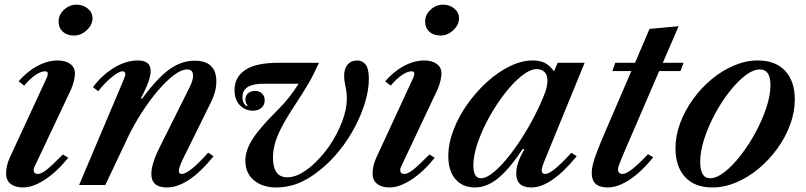

<svg xmlns="http://www.w3.org/2000/svg" viewBox="-20 -794 3459 824"><path d="M297.5 -641.5Q267.5 -641.5 249.5 -658Q231.5 -674.5 231.5 -702Q231.5 -731 255 -752.5Q278.5 -774 308.5 -774Q336.5 -774 356.8 -757.2Q377 -740.5 377 -715.5Q377 -687.5 352.5 -664.5Q328 -641.5 297.5 -641.5ZM78.5 10.5Q45 10.5 25.5 -5Q6 -20.5 6 -50Q6 -62.5 9.5 -80.2Q13 -98 22 -117.5L180.5 -460Q183.5 -466.5 184.2 -471Q185 -475.5 185 -478.5Q185 -488 173 -488Q155.5 -488 131 -471.2Q106.5 -454.5 84 -426.5L60 -445Q96.5 -487.5 140.8 -511Q185 -534.5 227.5 -534.5Q260.5 -534.5 281 -520Q301.5 -505.5 301.5 -479Q301.5 -465.5 297.2 -447.2Q293 -429 285 -410.5L128 -78Q125.5 -73.5 125 -70.2Q124.5 -67 124.5 -64.5Q124.5 -47.5 142.5 -47.5Q157 -47.5 179.2 -64.8Q201.5 -82 250 -131L273 -117Q223 -55.5 172 -22.5Q121 10.5 78.5 10.5Z M696 10.5Q629.5 10.5 629.5 -47.5Q629.5 -91 665.5 -162.5L796 -424Q808.5 -450 808.5 -470Q808.5 -496 782.5 -496Q759 -496 726.2 -471.5Q693.5 -447 657.5 -404.8Q621.5 -362.5 587 -308.8Q552.5 -255 525 -196.5L432 0H319.5L508.5 -446.5Q518 -469 518 -475.5Q518 -488 506 -488Q490 -488 458.8 -462.2Q427.5 -436.5 401.5 -402.5L379 -420Q418 -472 469.2 -503.2Q520.5 -534.5 572 -534.5Q626.5 -534.5 626.5 -489.5Q626.5 -470 617.2 -443.5Q608 -417 585 -372L590 -370.5Q654 -458 706.2 -495.8Q758.5 -533.5 815 -533.5Q908.5 -533.5 908.5 -444.5Q908.5 -402 886 -356.5L764.5 -110.5Q757 -95 752.2 -81.5Q747.5 -68 747.5 -60.5Q747.5 -47.5 760 -47.5Q792 -47.5 873.5 -139L896.5 -123.5Q788.5 10.5 696 10.5Z M1166 10.5Q1106.5 10.5 1069.8 -20.2Q1033 -51 1033 -104.5Q1033 -148.5 1063.5 -196.5Q1094 -244.5 1166.5 -316.5Q1199.5 -349.5 1220.5 -376.2Q1241.5 -403 1261.5 -434.5H1108.5Q1020.5 -434.5 1020.5 -377Q1020.5 -350.5 1039 -338L1042.5 -342Q1033 -352 1033 -366.5Q1033 -383.5 1045 -393.8Q1057 -404 1074 -404Q1093 -404 1104.5 -392.8Q1116 -381.5 1116 -363.5Q1116 -343 1101.8 -331Q1087.5 -319 1065 -319Q1033 -319 1009.8 -342.2Q986.5 -365.5 986.5 -407.5Q986.5 -463 1032.5 -493.8Q1078.5 -524.5 1174 -524.5H1349Q1336 -496.5 1325.8 -476Q1315.5 -455.5 1304.5 -436.5Q1293.5 -417.5 1279 -394.8Q1264.5 -372 1243.5 -339.5Q1206.5 -283.5 1186.5 -243.8Q1166.5 -204 1159 -174.2Q1151.5 -144.5 1151.5 -118Q1151.5 -33 1213 -33Q1243 -33 1275 -51.5Q1307 -70 1338 -101.2Q1369 -132.5 1395.5 -170.5Q1428 -219 1448.2 -272Q1468.5 -325 1468.5 -369.5Q1468.5 -396.5 1462.8 -422Q1457 -447.5 1457 -469.5Q1457 -499.5 1472 -517Q1487 -534.5 1512.5 -534.5Q1535.5 -534.5 1549.2 -517Q1563 -499.5 1563 -455Q1563 -411 1547.8 -358.2Q1532.5 -305.5 1504.2 -251.2Q1476 -197 1437 -148.5Q1383.5 -81 1313.2 -35.2Q1243 10.5 1166 10.5Z M1870.5 -641.5Q1840.5 -641.5 1822.5 -658Q1804.5 -674.5 1804.5 -702Q1804.5 -731 1828 -752.5Q1851.5 -774 1881.5 -774Q1909.5 -774 1929.8 -757.2Q1950 -740.5 1950 -715.5Q1950 -687.5 1925.5 -664.5Q1901 -641.5 1870.5 -641.5ZM1651.5 10.5Q1618 10.5 1598.5 -5Q1579 -20.5 1579 -50Q1579 -62.5 1582.5 -80.2Q1586 -98 1595 -117.5L1753.5 -460Q1756.5 -466.5 1757.2 -471Q1758 -475.5 1758 -478.5Q1758 -488 1746 -488Q1728.5 -488 1704 -471.2Q1679.5 -454.5 1657 -426.5L1633 -445Q1669.5 -487.5 1713.8 -511Q1758 -534.5 1800.5 -534.5Q1833.5 -534.5 1854 -520Q1874.5 -505.5 1874.5 -479Q1874.5 -465.5 1870.2 -447.2Q1866 -429 1858 -410.5L1701 -78Q1698.5 -73.5 1698 -70.2Q1697.5 -67 1697.5 -64.5Q1697.5 -47.5 1715.5 -47.5Q1730 -47.5 1752.2 -64.8Q1774.5 -82 1823 -131L1846 -117Q1796 -55.5 1745 -22.5Q1694 10.5 1651.5 10.5Z M2018.5 10.5Q1965 10.5 1934.5 -25.2Q1904 -61 1904 -124Q1904 -177.5 1925.8 -235Q1947.5 -292.5 1985 -345.8Q2022.5 -399 2069.5 -441.8Q2116.5 -484.5 2167.5 -509.5Q2218.5 -534.5 2266.5 -534.5Q2297.5 -534.5 2318.5 -523.8Q2339.5 -513 2357.5 -488L2373.5 -524.5H2489L2313 -94.5Q2303 -69 2305.2 -58.2Q2307.5 -47.5 2320 -47.5Q2334.5 -47.5 2360.2 -68Q2386 -88.5 2432.5 -138.5L2455 -123.5Q2345.5 10.5 2260.5 10.5Q2195.5 10.5 2195.5 -49Q2195.5 -70.5 2203 -94.2Q2210.5 -118 2230 -152.5L2224 -155.5Q2165.5 -67.5 2117 -28.5Q2068.5 10.5 2018.5 10.5ZM2044.5 -29Q2067.5 -29 2100.5 -56.5Q2133.5 -84 2170.5 -131.8Q2207.5 -179.5 2243.5 -240.8Q2279.5 -302 2308 -368.5Q2322 -401 2325.8 -418.2Q2329.5 -435.5 2329.5 -449Q2329.5 -472 2317 -484.8Q2304.5 -497.5 2284 -497.5Q2255.5 -497.5 2219.5 -469Q2183.5 -440.5 2147 -393.8Q2110.5 -347 2079.8 -291.5Q2049 -236 2030.2 -181.5Q2011.5 -127 2011.5 -84Q2011.5 -29 2044.5 -29Z M2588 10.5Q2519.5 10.5 2519.5 -51Q2519.5 -66.5 2523.8 -85.8Q2528 -105 2540.2 -137.8Q2552.5 -170.5 2576.5 -226.5L2689.5 -489H2608L2620.5 -524.5H2705.5L2767.5 -670L2892.5 -681.5L2824.5 -524.5H2913.5L2900.5 -489H2809L2698 -231.5Q2675 -179.5 2662 -148.5Q2649 -117.5 2642.5 -101.5Q2636 -85.5 2634.2 -78.5Q2632.5 -71.5 2632.5 -67Q2632.5 -47.5 2651.5 -47.5Q2667 -47.5 2693 -67.8Q2719 -88 2761 -132.5L2783.5 -119Q2731.5 -55 2681.2 -22.2Q2631 10.5 2588 10.5Z M3037 10.5Q2961.5 10.5 2920.2 -34.2Q2879 -79 2879 -157.5Q2879 -211.5 2899 -265.5Q2919 -319.5 2954 -368Q2989 -416.5 3034.2 -454Q3079.5 -491.5 3130.2 -513Q3181 -534.5 3232.5 -534.5Q3308 -534.5 3349.5 -490Q3391 -445.5 3391 -367.5Q3391 -313 3371 -258.8Q3351 -204.5 3316 -156.2Q3281 -108 3235.8 -70.2Q3190.5 -32.5 3139.5 -11Q3088.5 10.5 3037 10.5ZM3028 -29Q3055.5 -29 3090 -56Q3124.5 -83 3159 -127.5Q3193.5 -172 3222.2 -225Q3251 -278 3268.8 -331.5Q3286.5 -385 3286.5 -428.5Q3286.5 -496 3241.5 -496Q3212.5 -496 3178.2 -469.8Q3144 -443.5 3110 -400Q3076 -356.5 3047.8 -303.8Q3019.5 -251 3002.2 -197.5Q2985 -144 2985 -99Q2985 -29 3028 -29Z"/></svg>

Font: Libre Caslon Text Medium Italic
Style: Regular
Weight: 500
Italic angle: -22.583°
Designer: Pablo Impallari, Rodrigo Fuenzalida, Katja Schimmel
Foundry: Pablo Impallari, Rodrigo Fuenzalida
Version: Version 2.000